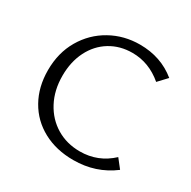

<svg xmlns="http://www.w3.org/2000/svg" viewBox="-151 -811 960 964"><g transform="rotate(30 329.5 -329.0)"><path d="M57 -322Q57 -423 102.5 -500.5Q148 -578 225 -621Q302 -664 394 -664Q516 -664 604 -592L557 -542Q478 -609 382 -609Q310 -609 253.5 -574.5Q197 -540 165.5 -477.5Q134 -415 134 -334Q134 -250 168.5 -185Q203 -120 263 -84Q323 -48 399 -48Q504 -48 581 -120L621 -69Q522 6 392 6Q293 6 217 -35Q141 -76 99 -150.5Q57 -225 57 -322Z"/></g></svg>

Font: Ysabeau Infant
Style: Regular
Weight: 400
Designer: Christian Thalmann (Catharsis Fonts)
Version: Version 0.003